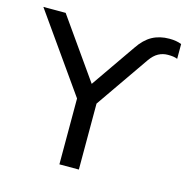

<svg xmlns="http://www.w3.org/2000/svg" viewBox="-114 -814 891 915"><g transform="rotate(15 331.0 -357.0)"><path d="M259 0V-365L278 -298L-9 -705H101L315 -401H302L460 -629Q490 -674 526.5 -694Q563 -714 611 -714Q629 -714 643.5 -711.5Q658 -709 671 -704V-631Q661 -635 650 -636.5Q639 -638 624 -638Q599 -638 577.5 -626.5Q556 -615 537 -588L336 -298L355 -365V0Z"/></g></svg>

Font: Nunito Sans 10pt Medium
Style: Regular
Weight: 500
Designer: Vernon Adams
Foundry: Vernon Adams
Version: Version 3.101;gftools[0.9.27]